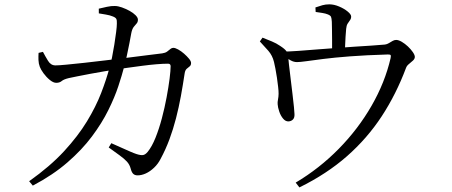

<svg xmlns="http://www.w3.org/2000/svg" viewBox="-20 -794 2040 867"><path d="M426.1 -754.8Q442 -758.7 462.8 -763.2Q483.6 -767.7 498.2 -766.9Q512.7 -766.9 530.6 -760.5Q548.6 -754 565.1 -745Q581.6 -735.9 592.2 -725.2Q602.8 -714.5 602.8 -705.3Q602.8 -694.4 597 -688Q591.3 -681.7 584.1 -672.8Q576.8 -663.8 573 -645Q569.8 -627.6 564.6 -600Q559.4 -572.4 552.9 -543.1Q546.5 -513.7 540 -490.3Q531 -455.1 514.5 -405.2Q498.1 -355.3 469.3 -297Q440.5 -238.6 395.3 -178Q350.1 -117.4 284.5 -60.6Q219 -3.7 128.1 44.2L111.6 24.3Q206.2 -42.7 269.3 -111.1Q332.3 -179.5 372.6 -245.8Q412.9 -312.2 436.7 -373.8Q460.5 -435.5 474.7 -489.1Q480.3 -507.5 485.9 -535Q491.4 -562.5 496.3 -592.9Q501.2 -623.2 504.4 -648.9Q507.7 -674.5 507.7 -687.7Q508.4 -702.4 505.1 -708.7Q501.7 -715.1 489.5 -719.7Q476.5 -725.2 458.3 -728.2Q440.2 -731.3 426.3 -733.6ZM470.9 -128.1 482.7 -147.4Q504 -138 526.7 -127.8Q549.3 -117.7 567.7 -109.6Q586.2 -101.6 596 -98.5Q615.8 -92.1 626.1 -93.9Q636.4 -95.6 647 -108.4Q666.1 -132 682.3 -172.2Q698.4 -212.4 711 -260Q723.6 -307.6 732.3 -354.3Q741 -400.9 745.8 -438.5Q750.5 -476 750.5 -495Q750.5 -506.4 738.8 -506.4Q717 -506.4 685.8 -503.8Q654.6 -501.2 621 -496.7Q587.3 -492.2 556.7 -488Q526.1 -483.8 503.6 -480.4Q481 -476.8 449.7 -471.7Q418.5 -466.6 386.8 -460.5Q355.1 -454.3 329.1 -449.3Q303.1 -444.3 290.8 -441.4Q268 -436 258.6 -428Q249.2 -420 233.9 -420Q220.8 -420 204.9 -433Q188.9 -446.1 176.4 -463.3Q164 -480.6 159.9 -491.9Q154.3 -506.4 153.7 -523Q153.1 -539.7 154.2 -555.2L173.9 -559.8Q184.4 -539.7 197 -519.2Q209.5 -498.7 230.4 -498.7Q245.2 -498.7 279.6 -502Q314 -505.2 360.4 -510.3Q406.8 -515.4 457.8 -521.6Q508.8 -527.8 558.2 -533.7Q607.6 -539.6 648.2 -545.1Q688.9 -550.6 712.2 -553Q726.2 -555 734.2 -560.7Q742.1 -566.5 748.8 -572.2Q755.4 -577.9 763.5 -577.9Q771.2 -577.9 784.6 -570.6Q798 -563.2 811.1 -551.7Q824.2 -540.2 833.5 -528.9Q842.8 -517.6 842.8 -509.7Q842.8 -499.4 836.7 -494.5Q830.5 -489.5 823.2 -483.4Q816 -477.2 813.8 -462.5Q806 -410.3 796.7 -359.3Q787.3 -308.3 774.7 -259.5Q762.1 -210.7 745.2 -165Q728.2 -119.3 705.8 -77.7Q694 -54 675.8 -36.8Q657.6 -19.5 638.4 -10.8Q619.2 -2.1 601.4 -2.1Q589 -2.1 581.6 -9Q574.3 -16 570.2 -32.4Q565.4 -50.9 552.9 -64.5Q540.3 -78 519.9 -92.7Q499.4 -107.4 470.9 -128.1Z M1153.4 -606.8 1165.4 -624Q1187.3 -615.2 1207.7 -606.9Q1228.1 -598.5 1244.6 -587Q1266.6 -572.8 1273.5 -562.5Q1280.5 -552.3 1281.7 -534.2Q1281.9 -527.6 1285 -501.2Q1288 -474.8 1292.3 -439.7Q1296.6 -404.6 1300.7 -370.1Q1304.9 -335.5 1307.4 -310.2Q1309.8 -284.8 1309.8 -278.5Q1310.6 -262.2 1302.8 -254.4Q1295.1 -246.6 1283.3 -245.8Q1269.5 -245 1258.4 -258.3Q1247.3 -271.5 1241 -290.3Q1234.6 -309.1 1233.8 -323.2Q1232.8 -332 1235.3 -344.4Q1237.8 -356.8 1238 -370.2Q1238.2 -382.6 1235.9 -401.9Q1233.7 -421.2 1230.6 -443Q1227.4 -464.8 1223.7 -483.8Q1220 -502.8 1217.2 -514.4Q1210.1 -543.4 1191.8 -564.5Q1173.4 -585.6 1153.4 -606.8ZM1254 -543.8 1253.4 -560.8Q1284.8 -561.2 1328.4 -564.3Q1372 -567.5 1418.8 -571.3Q1465.6 -575.2 1506 -577.8Q1541.2 -580.8 1581.1 -583.2Q1621.1 -585.6 1657.6 -588.1Q1694.2 -590.6 1718.2 -592.8Q1727.6 -594 1736 -599.2Q1744.4 -604.3 1752.6 -609Q1760.7 -613.7 1768.7 -613.7Q1779.8 -613.7 1794.3 -605.2Q1808.7 -596.7 1822.1 -584.1Q1835.4 -571.5 1844.3 -558.5Q1853.2 -545.5 1853.2 -537.1Q1853.2 -528.4 1845 -520.7Q1836.9 -513.1 1827.2 -505.4Q1817.4 -497.7 1813.8 -488.3Q1769.3 -369.1 1703.8 -269.1Q1638.3 -169.1 1547 -88.8Q1455.8 -8.6 1332 52.3L1315.2 30.6Q1422.4 -33.1 1509.9 -122.2Q1597.4 -211.3 1657.9 -316.5Q1718.4 -421.6 1743.8 -531.5Q1746 -542.4 1743.8 -545.3Q1741.5 -548.2 1731.1 -548Q1631.6 -545 1560.1 -539.5Q1488.7 -534 1440.2 -527.8Q1391.8 -521.6 1363.1 -517.6Q1334.3 -513.6 1321.2 -513.6Q1306.3 -513.6 1292.4 -521.5Q1278.6 -529.4 1254 -543.8ZM1405.4 -740 1404.4 -760.4Q1421.8 -766.6 1436.2 -770.5Q1450.6 -774.4 1466.8 -774.4Q1488.2 -774.4 1511.1 -764.7Q1534 -755.1 1549.8 -742.1Q1565.7 -729.1 1565.7 -719.3Q1565.7 -709.8 1560.3 -702.6Q1554.9 -695.4 1549.7 -687.1Q1544.5 -678.8 1543.1 -663.6Q1541.7 -648.6 1540.3 -627.1Q1539 -605.6 1538.3 -584.9Q1537.6 -564.2 1537.6 -549.8L1479.6 -549.2Q1479.6 -555.2 1479.6 -573.4Q1479.6 -591.7 1479.6 -615.3Q1479.6 -639 1479.1 -661Q1478.6 -683 1478.4 -695.5Q1477.4 -711.7 1474.8 -717.9Q1472.2 -724.2 1460.2 -729Q1450.5 -733.1 1435.5 -735.5Q1420.4 -738 1405.4 -740Z"/></svg>

Font: Noto Serif JP
Style: Regular
Weight: 200
Designer: Ryoko NISHIZUKA 西塚涼子 (kana & ideographs); Frank Grießhammer (Latin, Greek & Cyrillic); Wenlong ZHANG 张文龙 (bopomofo); San
Foundry: Adobe
Version: Version 2.001;hotconv 1.1.0;makeotfexe 2.6.0